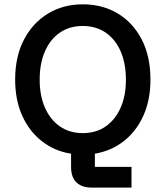

<svg xmlns="http://www.w3.org/2000/svg" viewBox="-20 -705 766 887"><path d="M404.2 161.7Q358.3 161.7 333.3 137.9Q308.3 114.2 308.3 65.8V5Q232.5 -6.7 174.2 -52.1Q115.8 -97.5 82.9 -170Q50 -242.5 50 -337.5Q50 -444.2 90.8 -522.1Q131.7 -600 202.1 -642.5Q272.5 -685 362.5 -685Q453.3 -685 523.8 -642.9Q594.2 -600.8 634.6 -522.9Q675 -445 675 -337.5Q675 -242.5 642.1 -170Q609.2 -97.5 551.2 -52.5Q493.3 -7.5 418.3 5V65.8H587.5V161.7ZM362.5 -90Q423.3 -90 467.9 -120.8Q512.5 -151.7 537.1 -207.1Q561.7 -262.5 561.7 -337.5Q561.7 -412.5 537.1 -468.3Q512.5 -524.2 467.9 -554.6Q423.3 -585 362.5 -585Q301.7 -585 257.1 -554.6Q212.5 -524.2 187.9 -468.3Q163.3 -412.5 163.3 -337.5Q163.3 -262.5 187.9 -207.1Q212.5 -151.7 257.1 -120.8Q301.7 -90 362.5 -90Z"/></svg>

Font: Funnel Sans Medium
Style: Regular
Weight: 500
Version: Version 1.000; Beta; Release 5; Build 24; ttfautohint (v1.8.